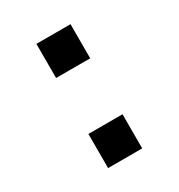

<svg xmlns="http://www.w3.org/2000/svg" viewBox="-136 -639 681 731"><g transform="rotate(-30 204.0 -273.0)"><path d="M279 -396V-546H129V-396ZM279 0V-150H129V0Z"/></g></svg>

Font: Plus Jakarta Sans ExtraBold
Style: Regular
Weight: 800
Designer: Gumpita Rahayu
Foundry: Tokotype
Version: Version 2.071;gftools[0.9.30]